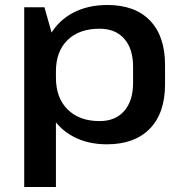

<svg xmlns="http://www.w3.org/2000/svg" viewBox="-20 -569 738 769"><path d="M408 9Q330 9 271.5 -23Q213 -55 181 -113Q149 -171 148 -249V-295Q149 -373 181.5 -430Q214 -487 273 -518Q332 -549 410 -549Q521 -549 581 -486.5Q641 -424 641 -309V-231Q641 -116 580 -53.5Q519 9 408 9ZM77 -540H158L204 -377V180H77ZM379 -84Q442 -84 477.5 -124.5Q513 -165 513 -237V-301Q513 -374 477.5 -414Q442 -454 379 -454Q297 -454 250.5 -408.5Q204 -363 204 -283V-258Q204 -177 251 -130.5Q298 -84 379 -84Z"/></svg>

Font: Pathway Extreme 12pt SemiBold
Style: Regular
Weight: 600
Version: Version 1.001;gftools[0.9.26]